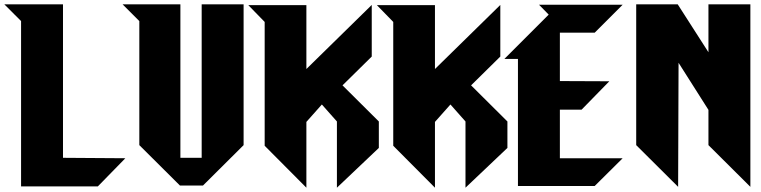

<svg xmlns="http://www.w3.org/2000/svg" viewBox="-30 -778 3541 893"><path d="M425 89 553 -42 263 -44V-758H-10L68 -680V89Z M618 -680V-103L807 85H914L1103 -103V-758H908V-44H809V-758H540Z M1125 -754 1201 -676V-100L1395 95V-211L1467 -292L1537 -213V95L1732 -90V-213L1563 -381L1699 -515V-755L1395 -457V-754Z M1723 -754 1799 -676V-100L1993 95V-211L2065 -292L2135 -213V95L2330 -90V-213L2161 -381L2297 -515V-755L1993 -457V-754Z M2675 -268 2804 -400 2574 -401V-626H2736L2866 -756H2477L2522 -710L2316 -504H2379V87H2736L2866 -42H2574V-268Z M3124 91 3126 -486 3265 -267V-103L3460 91V-758H3265V-535L3122 -758H2929V-103Z"/></svg>

Font: Kidora Gothic
Style: Regular
Weight: 400
Version: Version 001.018